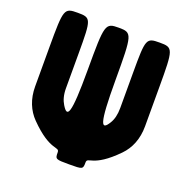

<svg xmlns="http://www.w3.org/2000/svg" viewBox="-157 -973 1193 1220"><g transform="rotate(20 439.5 -363.0)"><path d="M717 -825C626 -825 623 -818 623 -587V-348C623 -303 614 -269 598 -243C555 -173 534 -197 534 -506C534 -816 531 -825 440 -825C349 -825 346 -816 346 -507C346 -197 325 -173 282 -244C266 -270 256 -304 256 -348V-587C256 -818 253 -825 162 -825C71 -825 68 -817 68 -559V-293C68 -207 97 -139 146 -89C297 65 346 9 346 53C346 98 349 99 440 99C531 99 534 98 534 53C534 9 583 66 733 -88C782 -138 811 -207 811 -293V-559C811 -817 808 -825 717 -825Z"/></g></svg>

Font: Hussar Print
Style: Bold
Weight: 700
Foundry: Cannot Into Space Fonts
Version: Version 2.00